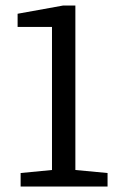

<svg xmlns="http://www.w3.org/2000/svg" viewBox="-20 -678 430 698"><path d="M55 0V-49L169 -60V-580H44V-628L210 -658H254V-60L371 -49V0Z"/></svg>

Font: Faustina Light
Style: Regular
Weight: 400
Version: Version 1.200